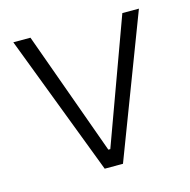

<svg xmlns="http://www.w3.org/2000/svg" viewBox="-81 -580 653 660"><g transform="rotate(-15 245.5 -250.5)"><path d="M278 0H213L22 -501H83L242 -60H249L410 -501H469Z"/></g></svg>

Font: 42dot Sans Light
Style: Regular
Weight: 300
Designer: 42dot
Version: Version 1.000